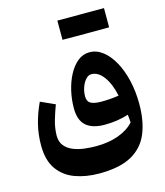

<svg xmlns="http://www.w3.org/2000/svg" viewBox="-141 -844 1035 1206"><g transform="rotate(-15 377.0 -241.0)"><path d="M709 -101.1Q709 11.2 675.3 91.6Q641.6 171.9 564 214.4Q486.3 256.8 354.5 256.8Q268.6 256.8 198.2 231.2Q127.9 205.6 86.7 147.5Q45.4 89.4 45.4 -7.8Q45.4 -79.6 61.8 -145Q78.1 -210.4 108.9 -275.9L202.1 -233.9Q185.5 -190.4 171.1 -141.8Q156.7 -93.3 155.8 -42.5Q155.8 -2 176.3 23.4Q196.8 48.8 230 62.5Q263.2 76.2 302.7 81.1Q342.3 85.9 380.4 85.9Q460.4 85.9 524.4 62.7Q588.4 39.6 626 -2.4Q625.5 -16.1 624.5 -27.8Q623.5 -39.6 621.6 -53.7Q588.9 -43 549.6 -36.6Q510.3 -30.3 466.3 -30.3Q386.7 -30.3 345.7 -66.2Q304.7 -102.1 304.7 -180.2Q304.7 -237.3 317.6 -293.2Q330.6 -349.1 355 -394.8Q379.4 -440.4 413.3 -467.8Q447.3 -495.1 489.3 -495.1Q536.1 -495.1 575.9 -464.1Q615.7 -433.1 645.8 -378.7Q675.8 -324.2 692.4 -252.9Q709 -181.6 709 -101.1ZM596.7 -184.6Q580.1 -263.7 545.2 -311.3Q510.3 -358.9 465.8 -358.9Q445.8 -358.9 429 -340.1Q412.1 -321.3 402.1 -292.7Q392.1 -264.2 392.1 -234.4Q392.1 -200.7 414.8 -188.2Q437.5 -175.8 483.4 -175.8Q510.7 -175.8 540.5 -178Q570.3 -180.2 596.7 -184.6ZM650.4 -614.3 500 -613.8H426.8Q392.6 -613.8 347.2 -614.3V-739.3H650.4Z"/></g></svg>

Font: Pinar-DS3-FD Bold
Style: Regular
Weight: 700
Designer: Amin Abedi
Version: Version 3.000